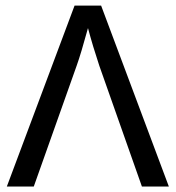

<svg xmlns="http://www.w3.org/2000/svg" viewBox="-20 -679 640 699"><path d="M594.7 0H496.6L341.3 -440.4Q317.9 -510.7 300.3 -576.7Q274.4 -482.4 259.3 -440.4L103 0H4.9L251.5 -658.7H348.1Z"/></svg>

Font: Cousine
Style: Regular
Weight: 400
Monospace: yes
Designer: Steve Matteson
Foundry: Ascender Corporation
Version: Version 1.20